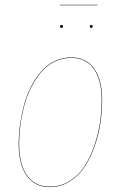

<svg xmlns="http://www.w3.org/2000/svg" viewBox="-20 -764 499 793"><path d="M382.8 -742.2H227.1V-744.1H382.8ZM233.9 -648.9Q228 -648.9 228 -654.8Q228 -661.1 233.9 -661.1Q240.2 -661.1 240.2 -654.8Q240.2 -648.9 233.9 -648.9ZM351.1 -654.8Q351.1 -661.1 356.9 -661.1Q362.8 -661.1 362.8 -654.8Q362.8 -648.9 356.9 -648.9Q351.1 -648.9 351.1 -654.8ZM185.1 8.8Q123.5 8.8 90.3 -38.3Q57.1 -85.4 57.1 -169.9Q57.1 -207.5 62.5 -247.1Q67.9 -286.6 78.4 -327.1Q88.9 -367.7 106.9 -403.3Q125 -439 148.2 -466.8Q171.4 -494.6 204.1 -510.7Q236.8 -526.9 274.9 -526.9Q335.9 -526.9 368.9 -480.7Q401.9 -434.6 401.9 -350.1Q401.9 -305.2 395 -258.1Q388.2 -210.9 371.6 -162.6Q355 -114.3 330.8 -76.7Q306.6 -39.1 268.8 -15.1Q231 8.8 185.1 8.8ZM185.1 6.8Q231 6.8 268.3 -16.8Q305.7 -40.5 329.6 -77.9Q353.5 -115.2 369.9 -163.6Q386.2 -211.9 393.1 -258.5Q399.9 -305.2 399.9 -350.1Q399.9 -433.6 367.7 -479.2Q335.4 -524.9 274.9 -524.9Q236.8 -524.9 204.3 -508.8Q171.9 -492.7 148.9 -464.8Q126 -437 108.2 -401.9Q90.3 -366.7 79.8 -326.2Q69.3 -285.6 64.2 -246.6Q59.1 -207.5 59.1 -169.9Q59.1 -85.9 91.6 -39.6Q124 6.8 185.1 6.8Z"/></svg>

Font: Fira Sans Compressed Two
Style: Italic
Weight: 100
Width: 3
Italic angle: -8°
Designer: Carrois Corporate & Edenspiekermann AG
Foundry: Carrois Corporate GbR & Edenspiekermann AG
Version: Version 4.203;PS 004.203;hotconv 1.0.88;makeotf.lib2.5.64775